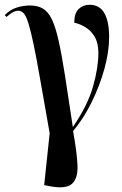

<svg xmlns="http://www.w3.org/2000/svg" viewBox="-31 -564 511 804"><path d="M173 215 154 211 177 -6Q153 -141 137 -233Q121 -325 109 -381.5Q97 -438 87.5 -468Q78 -498 68 -508.5Q58 -519 45 -519Q35 -519 23.5 -513Q12 -507 -4 -493L-11 -501Q12 -524 39.5 -532.5Q67 -541 95 -541Q126 -541 148 -528.5Q170 -516 185.5 -484.5Q201 -453 214 -395.5Q227 -338 241 -248.5Q255 -159 274 -32Q336 -122 358.5 -201.5Q381 -281 381 -342Q381 -383 366 -409Q351 -435 327.5 -449.5Q304 -464 280 -469Q280 -509 298.5 -526.5Q317 -544 344 -544Q386 -544 406 -509Q426 -474 426 -409Q426 -347 406 -275Q386 -203 352 -134.5Q318 -66 275 -15Q291 72 293.5 128Q296 184 269.5 206.5Q243 229 173 215Z"/></svg>

Font: Noto Serif Display ExtraCondensed SemiBold
Style: Regular
Weight: 600
Width: 2
Designer: Monotype Design Team
Foundry: Monotype Imaging Inc.
Version: Version 2.009